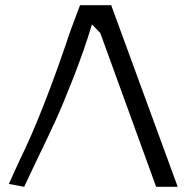

<svg xmlns="http://www.w3.org/2000/svg" viewBox="-20 -719 728 739"><path d="M664 0H581L366 -592L334 -625Q304 -526 263.5 -422.5Q223 -319 195 -257.5Q167 -196 117 -93L73 0L14 -11L55 -101Q145 -283 252 -603L288 -699H408Z"/></svg>

Font: Coval
Style: ExtraLight
Weight: 250
Foundry: Context Ltd
Version: Version 001.000